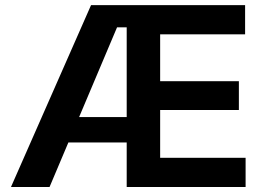

<svg xmlns="http://www.w3.org/2000/svg" viewBox="-20 -748 1058 768"><path d="M23.9 0 344.2 -727.5H960.4V-610.8H620.6V-423.3H935.5V-308.1H620.6V-116.7H962.4V0H486.8V-638.7H448.2L178.2 0ZM194.8 -178.2V-279.8H559.1V-178.2Z"/></svg>

Font: Inter Cardless
Style: Bold
Weight: 700
Designer: Rasmus Andersson
Foundry: rsms
Version: Version 4.001;git-9221beed3